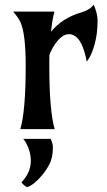

<svg xmlns="http://www.w3.org/2000/svg" viewBox="-20 -542 451 806"><path d="M65.4 0Q87.9 -77.1 87.9 -265.1Q87.9 -398.9 66.4 -447.8Q57.6 -467.8 35.2 -493.2H208.5Q199.7 -462.4 194.3 -408.7Q240.2 -466.3 322.3 -490.2Q357.4 -500.5 373.5 -522.5Q389.6 -483.9 389.6 -456.1Q389.6 -428.2 386.7 -404.5Q383.8 -380.9 377.9 -358.4Q365.2 -310.1 344.2 -283.2Q326.2 -378.4 288.1 -394.5Q244.1 -413.6 202.1 -342.8Q193.4 -328.1 187.5 -311.5Q187 -300.3 187 -288.6Q187 -276.9 187 -265.1Q187 -77.1 209.5 0ZM192.9 41Q202.1 62.5 202.1 75.7Q202.1 120.1 187.5 147.5Q172.9 174.8 156.7 193.4Q123 233.9 93.8 243.7Q81.1 237.8 69.8 223.6Q109.4 182.6 109.4 133.3Q109.4 94.7 88.9 56.6Q83 46.4 77.1 41Z"/></svg>

Font: Amarante
Style: Regular
Weight: 400
Designer: Karolina Lach
Foundry: Sorkin Type Co.
Version: Version 1.001